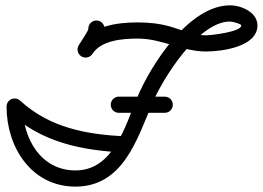

<svg xmlns="http://www.w3.org/2000/svg" viewBox="-20 -662 975 712"><path d="M336.9 -586C320.3 -585.6 307.2 -571.8 307.6 -555.2C307.8 -547.7 281.6 -510.2 271.8 -493.9C263.4 -479.7 268 -461.3 282.3 -452.8C296.5 -444.3 314.9 -448.9 323.4 -463.2C323.4 -463.2 323.4 -463.2 323.4 -463.2C339.4 -490 368.4 -525.4 367.6 -556.8C367.2 -573.3 353.4 -586.4 336.9 -586ZM322.8 -462.3C322.8 -462.3 322.8 -462.3 322.8 -462.3C355.9 -513.5 436.5 -518.9 490.9 -518.9C581.9 -518.9 655.6 -471 743.9 -471C801.2 -471 934.7 -487.8 934.7 -567.7C934.7 -617 874.5 -642.2 832.9 -642.2C681 -642.2 539.9 -422.6 488.8 -300.6C444 -193.6 400.4 -30 260 -30C130.4 -30 64.3 -149.8 64.3 -266.8C64.3 -283.3 50.8 -296.8 34.3 -296.8C17.7 -296.8 4.3 -283.3 4.3 -266.8C4.3 -116.2 96.4 30 260 30C435.1 30 488.2 -143.7 544.2 -277.4C583.3 -370.8 715.4 -582.2 832.9 -582.2C843.4 -582.2 874.7 -573.2 874.7 -567.7C874.7 -543.2 760.1 -531 743.9 -531C694 -531 655.3 -551 608.6 -564.2C570.2 -575 530.6 -578.9 490.9 -578.9C413.1 -578.9 318.4 -566 272.4 -494.8C263.4 -480.9 267.4 -462.3 281.3 -453.3C295.3 -444.3 313.8 -448.3 322.8 -462.3ZM14.1 -244.6C14.1 -244.6 14.1 -244.6 14.1 -244.6C136 -133.4 282.3 -104.1 442.5 -96.3C459.1 -95.4 473.2 -108.2 474 -124.7C474.8 -141.3 462 -155.4 445.5 -156.2C445.5 -156.2 445.5 -156.2 445.5 -156.2C299.7 -163.4 165.6 -187.6 54.5 -288.9C42.3 -300.1 23.3 -299.2 12.1 -287C1 -274.7 1.8 -255.8 14.1 -244.6ZM420.7 -243.6C420.7 -243.6 420.7 -243.6 420.7 -243.6C477.5 -243.6 534.2 -243.6 590.9 -243.6C607.5 -243.6 620.9 -257 620.9 -273.6C620.9 -290.2 607.5 -303.6 590.9 -303.6C590.9 -303.6 590.9 -303.6 590.9 -303.6C534.2 -303.6 477.5 -303.6 420.7 -303.6C404.2 -303.6 390.7 -290.2 390.7 -273.6C390.7 -257 404.2 -243.6 420.7 -243.6Z"/></svg>

Font: FRB American Cursive
Style: Bold Italic
Weight: 700
Italic angle: -25°
Version: Version 2.0;Modular Font Editor K font №1